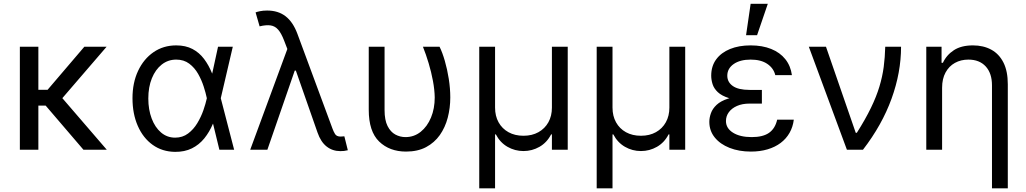

<svg xmlns="http://www.w3.org/2000/svg" viewBox="-20 -793 5435 1017"><path d="M183.2 -545.5V0H85.2V-545.5ZM544.7 -545.5 276.3 -233.7H150.6L134.9 -317.5H232.2L426.8 -545.5ZM421.9 0 218.8 -237.2 281.2 -306.8 545.5 0Z M907.7 11.4Q839.5 10.7 788.7 -25.7Q737.9 -62.1 709.9 -126.1Q681.8 -190 681.8 -272.7Q681.8 -354.8 711.5 -417.8Q741.1 -480.8 793.3 -516.7Q845.5 -552.6 913.4 -552.6Q963.1 -552.6 999.3 -533.6Q1035.5 -514.6 1060.9 -480.8Q1086.3 -447.1 1103.7 -403.4H1136.4L1149.1 -274.1L1220.2 0H1142L1075.3 -274.1Q1070 -300.1 1058.9 -334.5Q1047.9 -369 1029.5 -401.6Q1011 -434.3 982.4 -455.8Q953.8 -477.3 913.4 -477.3Q870 -477.3 836.6 -451Q803.3 -424.7 784.4 -378.2Q765.6 -331.7 765.6 -271.3Q765.6 -212.4 783.4 -165.3Q801.1 -118.3 833.1 -91.1Q865.1 -63.9 907.7 -63.9Q947.1 -63.9 976.2 -85.8Q1005.3 -107.6 1025.2 -140.8Q1045.1 -174 1057.4 -209.3Q1069.6 -244.7 1075.3 -271.3L1134.9 -545.5H1213.1L1149.1 -271.3L1136.4 -137.8H1108Q1089.5 -93.8 1062 -59.8Q1034.4 -25.9 996.3 -7.1Q958.1 11.7 907.7 11.4Z M1782.7 7.5Q1741.5 7.5 1710.4 -16.7Q1679.3 -40.8 1661.9 -90.9L1531.2 -464.5L1505.7 -524.1L1484.4 -579.5Q1469.8 -617.2 1453.3 -636Q1436.8 -654.8 1413.4 -658.4Q1389.9 -661.9 1355.1 -653.4L1333.8 -727.3Q1340.2 -730.1 1356.9 -733.7Q1373.6 -737.2 1394.9 -737.2Q1453.5 -737.2 1492.9 -706.7Q1532.3 -676.1 1555.4 -613.6L1741.5 -110.8Q1746.4 -96.9 1754.6 -83.3Q1762.8 -69.6 1784.1 -69.6Q1788.4 -69.6 1794.6 -70.3Q1800.8 -71 1804 -71L1822.4 2.8Q1812.1 5.3 1802 6.6Q1791.9 7.8 1782.7 7.5ZM1305.4 0 1518.5 -578.1 1552.6 -419H1541.2L1396.3 0Z M1933.2 -545.5H2017V-210.2Q2017 -157 2032.8 -125.5Q2048.7 -94.1 2074 -80.4Q2099.4 -66.8 2127.8 -66.8Q2173.3 -66.8 2208.3 -94.8Q2243.3 -122.9 2263 -170.5Q2282.7 -218 2282.7 -277Q2282 -317.5 2273.3 -364.3Q2264.6 -411.2 2250.5 -458.1Q2236.5 -505 2220.2 -545.5H2308.2Q2323.2 -515.6 2336.1 -470.9Q2349.1 -426.1 2357.1 -375.4Q2365.1 -324.6 2365.1 -277Q2365.1 -221.2 2351.6 -169.6Q2338.1 -117.9 2309.7 -77.6Q2281.2 -37.3 2236.9 -13.7Q2192.5 9.9 2130.7 9.9Q2043.3 9.9 1988.3 -43.3Q1933.2 -96.6 1933.2 -211.6Z M2518.5 204.5V-545.5H2602.3V-223Q2602.3 -178.6 2620.9 -145.1Q2639.6 -111.5 2673.5 -92.7Q2707.4 -73.9 2752.8 -73.9Q2798.3 -73.9 2832.2 -92.9Q2866.1 -111.9 2884.8 -145.4Q2903.4 -179 2903.4 -223V-545.5H2987.2V0H2903.4V-81H2899.1Q2877.1 -38 2837.7 -15.4Q2798.3 7.1 2752.8 7.1Q2707.4 7.1 2668.1 -15.4Q2628.9 -38 2606.5 -81H2602.3V204.5Z M3140.6 204.5V-545.5H3224.4V-223Q3224.4 -178.6 3243.1 -145.1Q3261.7 -111.5 3295.6 -92.7Q3329.5 -73.9 3375 -73.9Q3420.5 -73.9 3454.4 -92.9Q3488.3 -111.9 3506.9 -145.4Q3525.6 -179 3525.6 -223V-545.5H3609.4V0H3525.6V-81H3521.3Q3499.3 -38 3459.9 -15.4Q3420.5 7.1 3375 7.1Q3329.5 7.1 3290.3 -15.4Q3251.1 -38 3228.7 -81H3224.4V204.5Z M3941.8 -284.1H4015.6V-244.3H3950.3Q3911.9 -244.3 3883.9 -231.9Q3855.8 -219.5 3840.6 -198.7Q3825.3 -177.9 3825.3 -152Q3825.3 -113.6 3862.6 -90.2Q3899.9 -66.8 3961.6 -66.8Q4021.3 -66.8 4053.6 -89.5Q4085.9 -112.2 4096.6 -159.1H4184.7Q4180 -120.7 4162.3 -89.5Q4144.5 -58.2 4115.1 -36Q4085.6 -13.8 4045.8 -2Q4006 9.9 3957.4 9.9Q3894.2 9.9 3844.3 -9.8Q3794.4 -29.5 3765.8 -65Q3737.2 -100.5 3737.2 -147.7Q3737.2 -169.4 3745.6 -193.2Q3753.9 -217 3775.7 -237.6Q3797.6 -258.2 3837.9 -271.1Q3878.2 -284.1 3941.8 -284.1ZM4015.6 -261.4H3941.8Q3879.6 -261.4 3841.1 -273.4Q3802.6 -285.5 3782.1 -304.9Q3761.7 -324.2 3754.4 -347.3Q3747.2 -370.4 3747.2 -392Q3747.2 -442.5 3773.4 -478.3Q3799.7 -514.2 3846.8 -533.4Q3893.8 -552.6 3956 -552.6Q4018.1 -552.6 4064.8 -533.7Q4111.5 -514.9 4139.7 -479.6Q4168 -444.2 4174.7 -394.9H4086.6Q4077.8 -431.8 4044.4 -454.5Q4011 -477.3 3956 -477.3Q3899.9 -477.3 3866.1 -453.7Q3832.4 -430 3832.4 -392Q3832.4 -358 3861.7 -337.4Q3891 -316.8 3950.3 -316.8H4015.6ZM3931.8 -606.5 3956 -772.7H4046.9L3990.1 -606.5Z M4465.9 0 4264.2 -545.5H4355.1L4512.8 -89.5H4518.5Q4564.3 -161.9 4593.2 -221.6Q4622.2 -281.2 4638.1 -334.2Q4654.1 -387.1 4660.9 -438.4Q4667.6 -489.7 4669 -545.5H4752.8Q4752.8 -409.1 4702.4 -270.1Q4652 -131 4551.1 0Z M4970.2 -328.1V0H4886.4V-545.5H4967.3V-460.2H4974.4Q4993.6 -501.8 5032.7 -527.2Q5071.7 -552.6 5133.5 -552.6Q5188.9 -552.6 5230.5 -530Q5272 -507.5 5295.1 -461.8Q5318.2 -416.2 5318.2 -346.6V204.5H5234.4V-340.9Q5234.4 -404.8 5201.2 -441.1Q5168 -477.3 5109.4 -477.3Q5069.6 -477.3 5038.2 -459.9Q5006.7 -442.5 4988.5 -409.1Q4970.2 -375.7 4970.2 -328.1Z"/></svg>

Font: InterMG
Style: Regular
Weight: 400
Designer: Rasmus Andersson
Foundry: rsms
Version: Version 3.019;December 26, 2023;FontCreator 15.0.0.2955 64-b